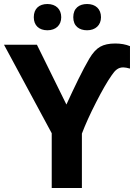

<svg xmlns="http://www.w3.org/2000/svg" viewBox="-20 -937 671 957"><path d="M148.4 -851.1C148.4 -810.1 174.8 -786.1 216.3 -786.1C258.8 -786.1 285.2 -812 285.2 -851.1C285.2 -890.6 259.3 -917 216.3 -917C174.8 -917 148.4 -893.6 148.4 -851.1ZM345.2 -851.1C345.2 -806.6 375 -786.1 414.1 -786.1C455.6 -786.1 483.4 -811.5 483.4 -851.1C483.4 -892.1 456.5 -917 414.1 -917C375 -917 345.2 -896.5 345.2 -851.1ZM164.1 -713.9H0L237.8 -272.9V0H388.2V-271C405.8 -317.4 429.2 -369.1 459 -427.2C488.8 -485.4 514.2 -529.8 536.1 -561C553.2 -586.4 568.4 -601.1 594.2 -601.1C602.5 -601.1 613.8 -599.1 627.9 -595.2V-707C606.4 -715.8 582 -720.2 554.2 -720.2C523.4 -720.2 498.5 -714.8 479.5 -704.1C460.4 -693.4 442.4 -673.8 425.3 -645C391.6 -587.9 351.6 -504.4 311 -416Z"/></svg>

Font: Noto Reveo Sans
Style: Bold
Weight: 700
Designer: Monotype Design team
Foundry: Monotype Imaging Inc.
Version: Version 1.04